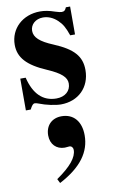

<svg xmlns="http://www.w3.org/2000/svg" viewBox="-97 -523 583 982"><g transform="rotate(-10 194.5 -32.0)"><path d="M133 409C249 348 299 276 299 190C299 119 262 74 199 74C149 74 115 107 115 159C115 205 145 235 188 235C198 235 205 233 212 233C223 233 231 242 231 254C231 293 197 335 122 387ZM340 -326V-471H318C312 -456 306 -451 293 -451C287 -451 278 -453 262 -458C230 -469 207 -473 184 -473C93 -473 27 -411 27 -327C27 -261 68 -215 169 -172C238 -142 265 -117 265 -85C265 -46 235 -20 190 -20C120 -20 74 -65 53 -152H25V13H50C61 -8 67 -15 76 -15C81 -15 89 -13 99 -9C128 3 179 14 207 14C298 14 361 -48 361 -138C361 -209 323 -252 223 -294C155 -322 127 -348 127 -382C127 -415 155 -440 193 -440C220 -440 246 -429 268 -408C289 -388 300 -369 315 -326Z"/></g></svg>

Font: XITS Math
Style: Bold
Weight: 700
Designer: MicroPress Inc., with final additions and corrections provided by Coen Hoffman, Elsevier (retired)
Version: Version 1.302